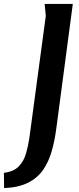

<svg xmlns="http://www.w3.org/2000/svg" viewBox="-129 -752 403 981"><path d="M99 -732H243L159 -98Q151 -35 135.5 19.5Q120 74 91.5 115.5Q63 157 14.5 181.5Q-34 206 -108 209L-109 131Q-59 125 -33 98Q-7 71 4 32Q15 -7 21 -47L105 -671Z"/></svg>

Font: Rosario
Style: Bold Italic
Weight: 700
Italic angle: -8.05°
Designer: Hector Gatti
Foundry: Omnibus Type
Version: Version 1.101; ttfautohint (v1.8.1.43-b0c9)